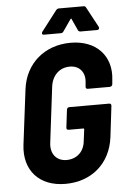

<svg xmlns="http://www.w3.org/2000/svg" viewBox="-60 -931 641 981"><g transform="rotate(-5 261.0 -440.0)"><path d="M191 -761H278C284 -761 290 -763 293 -769L334 -828C337 -832 339 -832 340 -828L367 -769C369 -763 375 -761 381 -761H465C474 -761 478 -768 475 -776L419 -880C417 -885 413 -888 407 -888H280C274 -888 269 -885 265 -880L185 -776C180 -768 183 -761 191 -761ZM236 8C369 8 468 -75 485 -210L504 -369C505 -376 501 -381 494 -381H289C282 -381 277 -376 276 -369L265 -278C264 -271 268 -266 275 -266H351C354 -266 355 -264 355 -261L347 -199C341 -146 303 -113 252 -113C201 -113 169 -151 176 -207L211 -493C218 -549 256 -587 309 -587C361 -587 389 -549 383 -499L381 -478C380 -471 384 -466 391 -466H504C511 -466 517 -471 518 -478L520 -500C535 -621 457 -708 324 -708C190 -708 90 -622 74 -491L39 -210C23 -79 102 8 236 8Z"/></g></svg>

Font: Barlow Semi Condensed
Style: Bold Italic
Weight: 700
Width: 4
Italic angle: -7°
Designer: Jeremy Tribby
Foundry: Tribby Type
Version: Version 1.422;hotconv 1.0.109;makeotfexe 2.5.65596